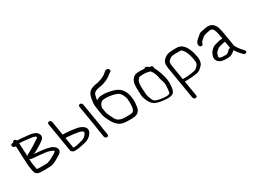

<svg xmlns="http://www.w3.org/2000/svg" viewBox="-57 -1448 3216 2377"><g transform="rotate(-30 1550.5 -259.5)"><path d="M151.4 -190.1C210.1 -186.2 234.4 -182.1 287 -177C324.5 -173.5 371.4 -158.9 393.2 -145.8C407.6 -137.1 404.2 -136.4 402.9 -133.8C400.7 -129.5 392.7 -122.2 382.8 -115.2L366.8 -104.8C354.5 -96.9 337.1 -90.6 321.5 -79.3C314 -73.9 293.3 -64.5 261.3 -53.2C254.7 -50.8 241 -49 221.1 -49H124.8C118.1 -49 110.9 -49.9 102.2 -52.1C100.2 -58.4 98.3 -64.5 97.1 -71.5L92.4 -99.8L92.3 -100.2C86.8 -125.1 82.8 -160.2 80.4 -204.8C99.7 -192.6 126.8 -191.9 151.4 -190.1ZM75 -359.6C74.7 -384.2 71.9 -413.4 70.6 -438.4C93.9 -437.8 117.8 -435.2 149.8 -431.6C204 -425.6 280.1 -420.9 296.5 -401.3C301.9 -394.4 298.2 -385.2 287.2 -379.3C276.9 -373.9 265.9 -366.5 253.9 -357C240.3 -346.4 143.6 -286.9 111.9 -272.4C98.7 -265.8 88.2 -259.2 80.3 -252.4C79 -283.8 75.2 -335.1 75 -359.6ZM11.4 -481H-2.6C-17.6 -481 -28 -468.5 -25.5 -453.5C-23 -438.5 -8.5 -426 6.6 -426H17.4C17.7 -419.7 18.2 -412.1 18.8 -403.9C21.4 -368.6 20 -340.8 22.6 -300C25.6 -253.4 24.5 -227.4 28.4 -182.2C31.5 -144.9 30.4 -130.3 38.4 -93.4L43.5 -63C53.6 -2.2 91.5 6 150.5 6H211.9C232.8 6 248.3 5.4 262.4 3.9C291.2 2.1 325.2 -10.4 363.8 -32.7C383.8 -45.7 394.6 -48 419.2 -65.2C457.9 -88.7 472.5 -120.8 446.4 -156.8C421.2 -191.6 366.6 -210.3 282.6 -220C265.1 -221.9 249.5 -223.6 235.8 -225.2C215 -227.6 191.1 -229.1 164.3 -231.2C185.1 -240.2 212.9 -255.2 247.7 -276.2L277.5 -294.3C287.2 -300.1 296.3 -306.2 304.8 -312.4C320.5 -325.6 346.9 -336.9 353.7 -362.7C360.9 -390.1 351.5 -406.5 337 -424.7C314.9 -452.3 261.9 -463.9 218.7 -467.4C162.1 -472.3 118.6 -479.6 65.5 -480.9C60.5 -493.4 48.5 -503 34.7 -503C22 -503 12.3 -495.5 11.4 -481Z M1074.2 13.5 1060.3 -70C1057 -90.1 1053.9 -112.7 1051 -137.8L1051 -138.1L998.1 -455.5C995.7 -469.9 982.3 -483 966.6 -483C951.6 -483 940.5 -471.1 943.1 -455.5L989.6 -176.5L1005.3 -70.2L1019.2 13.5C1021.8 29.1 1036.9 41 1051.8 41C1067.6 41 1076.7 27.9 1074.2 13.5ZM632.1 -206.5C643.3 -206.5 657.3 -205.3 675.9 -202.6L725.8 -196.8C747.1 -194.2 767.1 -190.9 789.9 -186C820.6 -177 834.8 -166.6 839.5 -156.4C839.5 -154 836.9 -144.4 826.9 -127.6C806.5 -101.5 785.3 -86.1 766.2 -81.4C758.5 -79.5 740 -74.5 710.1 -66.3C683.2 -58.7 657.1 -54.9 625.9 -54.5L600.6 -206.5ZM503.5 -459.5 571.8 -49.4C576 -23.9 600 -12 627.5 -12C667.9 -12 728.5 -22.9 757.4 -31.1C776.2 -36.4 801.3 -40.6 820 -50.8C855.8 -70.3 880.9 -96.6 894.4 -129L894.5 -129.3L894.6 -129.5C909.5 -172 882.9 -208.1 826.2 -231.2C803.2 -240.6 765 -247.5 708.9 -253.8C681.4 -256.9 648.3 -261.5 616.2 -261.5H591.5L558.5 -459.5C556 -474.5 541.4 -487 526.4 -487C511.4 -487 501 -474.5 503.5 -459.5Z M1181.7 -316C1185.9 -337.5 1194.2 -353.5 1206.4 -364.8C1227.3 -384.3 1235.6 -387 1283.8 -387C1301.2 -387 1316.1 -385.8 1328.3 -383.6L1328.8 -383.5L1329.4 -383.4C1372.7 -378.1 1409.1 -368.6 1437.9 -355.2L1438.6 -354.8L1439.4 -354.6C1459.7 -346.7 1480.8 -322.1 1498.6 -274.5C1506.5 -253.5 1510.8 -221.6 1510.5 -179.6C1510.1 -137.6 1505.5 -108.5 1498.2 -93.3C1482.9 -61.3 1471.5 -59 1405 -59H1375.3C1300.7 -59 1259.8 -80.7 1239 -123.2C1226.1 -149.5 1194.6 -206.8 1190 -234.2L1177.8 -307.2C1182.5 -313.4 1181.3 -316.1 1181.7 -316ZM1176.3 -438.1C1180 -467.3 1186.9 -489.5 1196.3 -504.8C1209.9 -526.4 1250.4 -540.3 1299 -544.8C1327.6 -547.5 1363.5 -564 1381.6 -570.2C1401.7 -577.6 1421.3 -591.6 1434.7 -599.3C1448.1 -607 1474 -632 1479.8 -634.2C1491.2 -637.8 1507.9 -648.8 1497.8 -668.4C1494.4 -675.1 1488.6 -680.3 1481.7 -684.6C1460 -698.2 1438.5 -681.6 1417.4 -661.1C1411.4 -655.3 1405.4 -650.7 1399.7 -647.3C1386.7 -639.7 1362.4 -624.7 1348.5 -620.4C1330 -614.8 1293.6 -601 1274.3 -599.2C1251.5 -597 1239.4 -592.2 1221 -587.5C1173.5 -574.7 1146.7 -550.1 1131.1 -503.2C1125.2 -486.8 1119.9 -455.4 1114.2 -407C1111.8 -387 1115.2 -353 1123.6 -302.5L1134.7 -235.9C1139.5 -207 1155.9 -167.8 1183.3 -116.7C1202.9 -80.1 1229.6 -50.3 1263.1 -28C1286.8 -12.2 1331.5 -4 1384.4 -4H1414.2C1426 -4 1438.8 -4.3 1452.6 -5C1520.2 -8.2 1555.6 -44.9 1561.5 -109.1C1562.9 -124.4 1564.3 -137.7 1565.7 -148.9L1565.8 -149.3L1565.8 -149.6C1570.6 -235.3 1555.3 -303.2 1515.4 -354.6C1482.4 -398.8 1419.2 -425.8 1316.3 -439.2C1295.1 -442 1277.5 -443 1259.4 -442C1224.2 -441.8 1196.2 -432.8 1173.5 -414.1C1174.1 -419.8 1175.2 -429.5 1176.3 -438.1Z M1978.8 -263.8C1981.2 -241.5 2006.5 -202 2004.5 -146.4C2002.5 -91.5 1997 -56.8 1990.9 -44.8C1982.6 -31.6 1951.6 -25 1894.7 -32.7L1894 -32.8L1893.4 -32.9C1848.8 -37.3 1814.2 -45.7 1792.4 -57.3C1778.4 -64.9 1767.2 -77.9 1759.3 -99.1L1759.1 -99.5L1758.9 -99.9C1732.9 -157.4 1737 -167 1732.1 -221.5C1728 -267.8 1727.4 -302.3 1730.3 -326.3C1732.8 -361.2 1745.1 -385.8 1769.2 -403.2C1775.3 -406.9 1788.5 -410 1809.9 -410H1836C1855.5 -410 1875.1 -407.7 1894 -403C1904.6 -400 1918.6 -397.3 1926.5 -394.8C1955.2 -357.6 1973.3 -313.7 1978.8 -263.8ZM1702.9 -424.4C1674.5 -392.4 1666.5 -329.8 1674.3 -238.7C1675.7 -222.5 1676.6 -206.7 1676.9 -191.5C1677.4 -173 1685.9 -147.2 1701.2 -112.5C1717.1 -76.7 1738.8 -49.6 1767 -33.5L1767.6 -33.1L1768.2 -32.9C1801 -17.6 1838.8 -7.6 1887.3 -3.1L1928.5 1L1929 1C1991.4 3 2020 -8.8 2036.8 -35.1C2050.4 -58.8 2056.4 -96.9 2057.6 -151.3C2059 -210.5 2041.8 -273.4 2013.4 -345.9C2000.8 -378.3 1994.3 -389.4 1983 -405.7C1984.4 -408.6 1985.8 -415.6 1984.9 -421C1983.8 -427.7 1980.6 -435.2 1973.7 -440.5C1967.3 -445.4 1959.8 -447 1953.1 -447H1944.6C1941.7 -448.9 1935.6 -452.9 1928.1 -458.2L1915.4 -467.3C1900.9 -477 1883 -475.1 1875.2 -460.9C1857.2 -463.4 1841.7 -465 1831.2 -465L1800.8 -465C1748.5 -465 1727 -454 1702.9 -424.4Z M2191 -306.5C2185.2 -341.1 2185.3 -364.6 2189.1 -375.9L2189.3 -376.7L2189.5 -377.5C2190.3 -382.7 2196 -391.8 2209.1 -402.5C2247.8 -431.9 2242.7 -432 2348.8 -432C2368.5 -432 2379.5 -430.1 2383 -428.6C2403.1 -420.2 2430.3 -376.8 2440.9 -343.6C2450.8 -312.9 2455.7 -302.2 2463.1 -257.5L2463.2 -257.1L2463.3 -256.6C2473.3 -214.4 2468 -186.3 2450.3 -168.5C2434.9 -152.9 2424.7 -140.7 2403.5 -131.8C2383.2 -123.8 2289.7 -113 2258.7 -113H2226.7C2225.5 -113 2224.3 -112.9 2223.2 -112.8ZM2233.2 -74H2265.2C2270.9 -74 2275.7 -74.2 2281.8 -74.9C2312.6 -75 2356.3 -79 2404.2 -86.7C2432.8 -91.5 2453.2 -103.1 2473.1 -122.8C2490.7 -138 2503.2 -151.2 2508.8 -163.2C2539.4 -228.6 2505.5 -298.2 2510.3 -298.2C2504.7 -331.9 2490.3 -370.3 2467.4 -413.7C2460.2 -427.4 2447.4 -441.8 2429.2 -458.2C2408 -477.9 2380.6 -487 2346.8 -487H2322.3C2310.1 -487 2295.1 -486.3 2277 -484.9L2249.9 -482.9L2249.4 -482.9C2218.7 -478.7 2194.9 -467.8 2174.1 -450.8C2131.3 -417.1 2122.8 -385.6 2135 -312.3L2210.9 143.5C2213.4 158.5 2227.9 171 2243 171C2258 171 2268.4 158.5 2265.9 143.5L2229.6 -74.2C2230.8 -74 2232 -74 2233.2 -74Z M2897.7 -146.3 2897.5 -146.1 2889 -137.5 2888.7 -137.2C2869.1 -114.2 2851 -105.5 2836.2 -105.5H2815.2C2773.5 -105.5 2752.1 -112.4 2745 -119.2L2744.6 -119.5L2744.3 -119.8C2736.8 -126.2 2743 -145.8 2749.4 -169.1C2751.6 -177.2 2757.5 -186.3 2768.7 -197.6C2773.8 -201.5 2780.8 -207.4 2785.6 -212.2L2786 -212.6L2786.3 -213C2795 -223.7 2812.4 -233.1 2840.7 -239.4C2858.2 -243.2 2877 -250.5 2893.7 -250.5H2894.3L2906.9 -251.4L2923.3 -153.3C2914.2 -154.3 2904.3 -152.1 2897.7 -146.3ZM2947 -106.7C2979.6 -59.7 2974.9 -62.4 3024.1 -11C3037.2 3.3 3055.6 5 3065.8 -3.9C3075.9 -12.2 3075.7 -28.7 3062.9 -42.2C3047.5 -58.4 3043.9 -62.7 3029.9 -77.3C3016.1 -91.7 3004.6 -111.8 2991.9 -131.5L2981.8 -147.3C2980.5 -149.3 2979.8 -151.2 2979.4 -153.3L2946.8 -348.9C2940 -389.9 2936.3 -401.4 2927.9 -433.7C2915.8 -480.6 2874.7 -524 2821.9 -524C2788.2 -524 2781.8 -519.5 2743.2 -513.1C2716.6 -508.7 2698.3 -504.2 2688.8 -496.7C2674.1 -484.9 2658.7 -471.9 2643.5 -459.6C2615.6 -436.2 2598.9 -414.9 2598.1 -391.4C2597.2 -382 2598.1 -370.3 2606.9 -361.2C2611.8 -356.2 2617.9 -353.3 2623.8 -351.9C2643.9 -347 2653.5 -362.3 2653.4 -379.3C2655.6 -387 2672.6 -407.6 2706.7 -434.8C2715.7 -441 2721.6 -445.1 2726.9 -448.9C2734.5 -452.7 2804.4 -469 2817 -469C2826.6 -469 2833.8 -468.6 2835.1 -468.1L2835.7 -467.9C2866.8 -458.3 2881.2 -406.1 2891 -347.1L2898.3 -303.1C2898.3 -303.1 2896.1 -303 2895.3 -303L2882.1 -302.1C2866.3 -302 2847.7 -299 2831.4 -293.8L2815.9 -289.4C2784.6 -284.5 2755.4 -271.4 2734.8 -251.2C2731.1 -247.1 2725 -240.9 2716.8 -232.8C2707.2 -223.4 2700.3 -211.8 2696.3 -198.4C2692.8 -186.5 2690 -178.3 2688.5 -174.7C2677 -148.4 2685 -112.1 2709 -90.4C2736.5 -65.4 2766.7 -60.3 2821.5 -60.3H2844.3C2853.2 -60.3 2862.3 -61.4 2871.5 -63.6L2872.3 -63.7L2873 -64C2908 -76 2922.2 -90 2940.2 -105L2940.7 -105.5L2944.5 -110.4C2945.3 -109.1 2946.1 -107.9 2947 -106.7Z"/></g></svg>

Font: MewTooHand
Style: BdLta
Weight: 400
Designer: Mew Too, Robert Jablonski
Version: Version 0.77